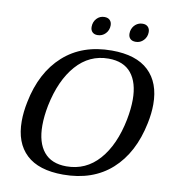

<svg xmlns="http://www.w3.org/2000/svg" viewBox="-95 -967 942 1058"><g transform="rotate(10 376.0 -437.5)"><path d="M343 -819Q343 -847 360.5 -866Q378 -885 404 -885Q424 -885 434.5 -874Q445 -863 445 -845Q445 -818 427 -799Q409 -780 382 -780Q364 -780 353.5 -790.5Q343 -801 343 -819ZM555 -819Q555 -827 556 -832Q561 -856 578 -870.5Q595 -885 618 -885Q637 -885 647.5 -874Q658 -863 658 -845Q658 -818 640 -799Q622 -780 596 -780Q576 -780 565.5 -790.5Q555 -801 555 -819ZM54 -241Q54 -292 66 -350Q100 -520 205.5 -615Q311 -710 476 -710Q613 -710 682.5 -644Q752 -578 752 -457Q752 -407 740 -350Q705 -179 600 -84.5Q495 10 329 10Q192 10 123 -55Q54 -120 54 -241ZM624 -350Q636 -412 636 -463Q636 -558 593.5 -610.5Q551 -663 466 -663Q359 -663 285.5 -579.5Q212 -496 182 -350Q170 -289 170 -237Q170 -142 212.5 -90Q255 -38 339 -38Q448 -38 521.5 -121Q595 -204 624 -350Z"/></g></svg>

Font: Taviraj Medium
Style: Italic
Weight: 500
Italic angle: -12°
Designer: Katatrad Team
Foundry: CadsonDemak
Version: Version 1.001